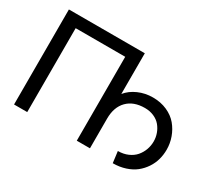

<svg xmlns="http://www.w3.org/2000/svg" viewBox="-130 -959 1375 1227"><g transform="rotate(30 557.0 -345.5)"><path d="M66.9 0V-701.2H627V-400.9Q657.7 -439 707.5 -460.9Q757.3 -482.9 814 -482.9Q872.1 -482.9 919.2 -461.9Q966.3 -440.9 995.6 -405.8Q1024.9 -370.6 1040.5 -327.1Q1056.2 -283.7 1056.2 -236.8Q1056.2 -199.2 1046.4 -163.8Q1036.6 -128.4 1015.6 -96.9Q994.6 -65.4 965.1 -41.7Q935.5 -18.1 893.1 -4.2Q850.6 9.8 800.8 9.8L790 -74.2Q830.6 -74.2 863.3 -88.6Q896 -103 916.3 -126.7Q936.5 -150.4 947.3 -179.9Q958 -209.5 958 -241.2Q958 -271.5 948 -299.3Q938 -327.1 919.4 -349.6Q900.9 -372.1 870.6 -385.5Q840.3 -398.9 803.2 -398.9Q720.2 -398.9 673.6 -351.3Q627 -303.7 627 -219.2V0H529.8V-619.1H164.1V0Z"/></g></svg>

Font: LT Superior Med
Style: Regular
Weight: 500
Designer: Daniel Lyons
Foundry: LyonsType
Version: Version 1.000